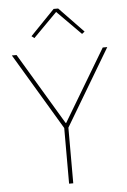

<svg xmlns="http://www.w3.org/2000/svg" viewBox="-61 -967 668 1010"><g transform="rotate(-5 273.0 -461.5)"><path d="M147 -778.8 132.8 -790 261.2 -922.9H285.2L413.1 -790L398.9 -778.8L272.9 -905.8ZM262.2 0V-293.9L21 -698.2H45.9L272 -319.8H274.9L501 -698.2H524.9L284.2 -293.9V0Z"/></g></svg>

Font: Anuphan Thin
Style: Regular
Weight: 250
Designer: Mike Abbink, Paul van der Laan, Pieter van Rosmalen, Mint Tantisuwanna
Foundry: Bold Monday; Cadson Demak
Version: Version 3.002;hotconv 1.0.109;makeotfexe 2.5.65596